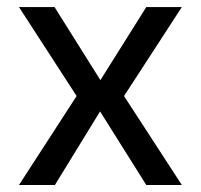

<svg xmlns="http://www.w3.org/2000/svg" viewBox="-20 -528 573 548"><path d="M198.7 -253.9 34.2 0H136.7L265.6 -210L397.5 0H499L334 -253.9L499 -507.8H397.5L266.6 -299.3L135.7 -507.8H34.2Z"/></svg>

Font: Giphurs
Style: Regular
Weight: 400
Version: Version 2.010